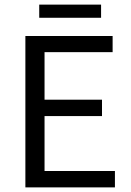

<svg xmlns="http://www.w3.org/2000/svg" viewBox="-20 -812 567 832"><path d="M90 0V-656H468V-586H173V-380H422V-309H173V-71H478V0ZM150 -735V-792H418V-735Z"/></svg>

Font: Giro Regular
Style: Regular
Weight: 400
Designer: Paul D. Hunt
Foundry: Adobe Systems Incorporated
Version: Version 1.000;PS 1.0;hotconv 1.0.88;makeotf.lib2.5.647800